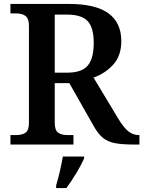

<svg xmlns="http://www.w3.org/2000/svg" viewBox="-20 -734 728 975"><path d="M33 -48H61Q93 -48 110 -60.5Q127 -73 127 -111V-602Q127 -640 109.5 -653Q92 -666 61 -666H33V-714H330Q465 -714 530.5 -666.5Q596 -619 596 -525Q596 -452 556 -407Q516 -362 455 -340L582 -129Q608 -86 632 -67Q656 -48 685 -48H688V0H664Q600 0 564 -7Q528 -14 504 -33Q480 -52 458 -90L332 -312H258V-111Q258 -73 275 -60.5Q292 -48 323 -48H353V0H33ZM321 -365Q396 -365 426 -401.5Q456 -438 456 -516Q456 -594 425 -627Q394 -660 319 -660H258V-365ZM265 208Q287 133 299 61H407V71Q394 101 368.5 143.5Q343 186 317 221H265Z"/></svg>

Font: Noto Serif SemiBold
Style: Regular
Weight: 600
Designer: Monotype Design Team
Foundry: Monotype Imaging Inc.
Version: Version 1.001